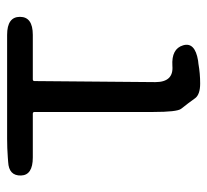

<svg xmlns="http://www.w3.org/2000/svg" viewBox="-42 -542 596 553"><g transform="rotate(-90 256.5 -265.0)"><path d="M350 8Q322 13 293 13Q262 13 251 -1Q236 -22 220 -42Q211 -54 211 -122V-464Q211 -469 206 -469H80Q29 -469 28 -503Q27 -538 67 -540L80 -541Q107 -543 134 -543H433Q485 -543 485 -506Q485 -469 433 -469H305Q300 -469 300 -464L297 -116Q297 -63 344 -67Q393 -70 403 -36Q413 -2 359 7Z"/></g></svg>

Font: Resource Han Rounded CN
Style: Regular
Weight: 400
Designer: Cyano Hao (round all glyphs); Ryoko NISHIZUKA  (kana, bopomofo & ideographs); Paul D. Hunt (Latin, Greek & Cyrillic); Sa
Foundry: Cyano Hao
Version: 0.990